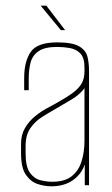

<svg xmlns="http://www.w3.org/2000/svg" viewBox="-20 -651 394 675"><path d="M160 4Q137 4 112.5 -4Q88 -12 71 -36.5Q54 -61 54 -112V-146Q54 -178 68.5 -202Q83 -226 103.5 -242.5Q124 -259 143.5 -269.5Q163 -280 172 -285Q212 -307 234.5 -323.5Q257 -340 267 -357.5Q277 -375 277 -400V-414Q277 -448 262.5 -463Q248 -478 226 -482Q204 -486 181 -486Q137 -486 115.5 -471Q94 -456 87.5 -431Q81 -406 81 -375V-334H65V-377Q65 -435 88 -468.5Q111 -502 181 -502Q235 -502 258.5 -488Q282 -474 287.5 -451.5Q293 -429 293 -402V0H278V-73Q266 -38 235.5 -17Q205 4 160 4ZM163 -12Q207 -12 231.5 -31Q256 -50 266.5 -83Q277 -116 277 -157V-341Q261 -319 233.5 -302.5Q206 -286 177 -269Q152 -255 127.5 -239.5Q103 -224 86.5 -200Q70 -176 70 -138V-112Q70 -65 85 -44Q100 -23 122 -17.5Q144 -12 163 -12ZM194 -545 123 -631H143L209 -545Z"/></svg>

Font: Alumni Sans Pinstripe
Style: Regular
Weight: 400
Designer: Robert E. Leuschke
Foundry: Robert E. Leuschke
Version: Version 1.010; ttfautohint (v1.8.4.7-5d5b)